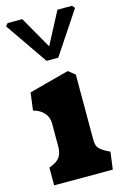

<svg xmlns="http://www.w3.org/2000/svg" viewBox="-120 -836 572 890"><g transform="rotate(-15 166.0 -391.0)"><path d="M90 -170V-278.5Q90 -297.5 82.8 -313.2Q75.5 -329 60 -341.2Q44.5 -353.5 20 -360L31 -444.5L223 -495.5L255 -470V-155.5Q255 -128.5 268 -114.5Q281 -100.5 315 -84.5L317.5 -83.5L306.5 0H25V-85Q62 -98.5 76 -117.2Q90 -136 90 -170ZM0.5 -769.5 11.5 -782.5H81.5L169.5 -628.5L250.5 -782.5H320.5L331.5 -769.5L196.5 -566.5H140.5Z"/></g></svg>

Font: TMT Limkin
Style: Regular
Weight: 400
Designer: Gabriel Drozdov
Version: Version 1.000;Glyphs 3.1.2 (3151)